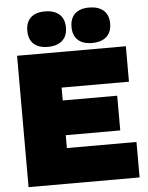

<svg xmlns="http://www.w3.org/2000/svg" viewBox="-61 -976 791 1025"><g transform="rotate(-5 334.5 -463.5)"><path d="M50 0V-704H633V-514H272V-445H564V-259H272V-190H645V0ZM218 -927Q268 -927 295.5 -902.5Q323 -878 323 -832Q323 -786 295.5 -761.5Q268 -737 218 -737Q169 -737 142.5 -761.5Q116 -786 116 -832Q116 -878 142.5 -902.5Q169 -927 218 -927ZM455 -927Q505 -927 532.5 -902.5Q560 -878 560 -832Q560 -786 532.5 -761.5Q505 -737 455 -737Q406 -737 379.5 -761.5Q353 -786 353 -832Q353 -878 379.5 -902.5Q406 -927 455 -927Z"/></g></svg>

Font: Prodigy Sans Black
Style: Regular
Weight: 900
Designer: Wei Huang
Foundry: Wei Huang
Version: Version 1.003; ttfautohint (v1.8.3)